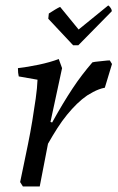

<svg xmlns="http://www.w3.org/2000/svg" viewBox="-20 -676 426 696"><path d="M63 0 53 -16Q58 -40 65.5 -76Q73 -112 81.5 -153.5Q90 -195 97 -237.5Q104 -280 109.5 -319Q115 -358 116 -387L48 -399Q45 -411 45 -429Q80 -433 120.5 -441.5Q161 -450 193 -462L205 -429L163 -234L169 -232Q189 -268 207 -298Q225 -328 242.5 -354.5Q260 -381 278 -404.5Q296 -428 315 -450Q323 -452 334.5 -453Q346 -454 358 -455.5Q370 -457 378 -457L386 -444L360 -358Q349 -356 338.5 -352Q328 -348 317.5 -342.5Q307 -337 296 -330Q277 -317 259 -299.5Q241 -282 223 -260Q205 -238 188 -211.5Q171 -185 154 -155L124 0ZM245 -512 155 -608 157 -627Q171 -636 181 -642Q191 -648 198 -651L265 -569L372 -656Q375 -656 380.5 -648Q386 -640 385 -635L264 -512Z"/></svg>

Font: Labrada
Style: Italic
Weight: 400
Italic angle: -7°
Designer: Mercedes Jáuregui
Foundry: Omnibus-Type Team
Version: Version 1.000